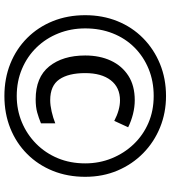

<svg xmlns="http://www.w3.org/2000/svg" viewBox="29 -793 774 872"><g transform="rotate(90 416.0 -357.0)"><path d="M431 -132Q331 -132 281.5 -193.5Q232 -255 232 -357Q232 -423 255.5 -473.5Q279 -524 324 -553Q369 -582 435 -582Q466 -582 498 -574Q530 -566 558 -552L529 -489Q504 -502 480.5 -508.5Q457 -515 436 -515Q377 -515 344.5 -473Q312 -431 312 -357Q312 -281 340.5 -239.5Q369 -198 435 -198Q458 -198 486.5 -204.5Q515 -211 540 -221V-156Q516 -146 491 -139Q466 -132 431 -132ZM416 10Q336 10 269 -17Q202 -44 152.5 -93.5Q103 -143 76 -210Q49 -277 49 -357Q49 -436 76 -503Q103 -570 153 -619.5Q203 -669 270 -696.5Q337 -724 416 -724Q492 -724 558.5 -697Q625 -670 675.5 -620.5Q726 -571 754.5 -504Q783 -437 783 -357Q783 -277 756 -210Q729 -143 679.5 -93.5Q630 -44 563 -17Q496 10 416 10ZM416 -46Q479 -46 534.5 -69Q590 -92 632.5 -134Q675 -176 698.5 -232.5Q722 -289 722 -357Q722 -421 699 -477.5Q676 -534 635 -577Q594 -620 538.5 -644Q483 -668 416 -668Q349 -668 293 -645Q237 -622 195.5 -580.5Q154 -539 131.5 -482Q109 -425 109 -357Q109 -292 131.5 -235.5Q154 -179 195 -136.5Q236 -94 292.5 -70Q349 -46 416 -46Z"/></g></svg>

Font: Noto Sans Devanagari Medium
Style: Regular
Weight: 500
Version: Version 2.003